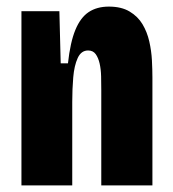

<svg xmlns="http://www.w3.org/2000/svg" viewBox="-20 -562 523 582"><path d="M45 0V-330V-528H160L164 -370H186Q193 -434 208.5 -471.5Q224 -509 249 -525.5Q274 -542 310 -542Q348 -542 373 -527Q398 -512 412 -488.5Q426 -465 432.5 -436.5Q439 -408 440.5 -379.5Q442 -351 442 -327V0H287V-289Q287 -309 286.5 -330.5Q286 -352 282 -369.5Q278 -387 270 -398Q262 -409 247 -409Q226 -409 215.5 -386Q205 -363 202 -327.5Q199 -292 199 -253V0Z"/></svg>

Font: Bricolage Grotesque Condensed ExtraBold
Style: Regular
Weight: 800
Width: 3
Designer: Mathieu Triay
Foundry: Atelier Triay
Version: Version 1.000;gftools[0.9.30]